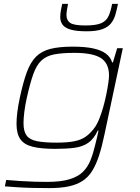

<svg xmlns="http://www.w3.org/2000/svg" viewBox="-20 -758 721 988"><path d="M232 210Q192 210 149 209Q106 208 68 205.5Q30 203 5 201L12 168Q47 171 84.5 173.5Q122 176 157.5 177Q193 178 222 178Q293 178 337.5 164.5Q382 151 407 126Q432 101 446 65.5Q460 30 470 -13Q475 -31 479 -49.5Q483 -68 487 -86H483Q463 -43 434 -23Q405 -3 363.5 2.5Q322 8 264 8Q191 8 147.5 -3Q104 -14 84.5 -42Q65 -70 65 -121Q65 -147 69 -180Q73 -213 82 -255Q99 -335 118 -386.5Q137 -438 165.5 -466.5Q194 -495 239.5 -506.5Q285 -518 355 -518Q417 -518 459 -509Q501 -500 525 -482Q549 -464 557 -437H561L583 -510H612L518 -68Q505 -5 490 41.5Q475 88 455 120.5Q435 153 405.5 172.5Q376 192 334 201Q292 210 232 210ZM271 -24Q327 -24 362 -31Q397 -38 420 -54Q443 -70 463 -96Q478 -115 490 -144.5Q502 -174 511.5 -208Q521 -242 527.5 -274.5Q534 -307 537.5 -332Q541 -357 541 -369Q541 -432 499.5 -459Q458 -486 363 -486Q299 -486 258.5 -478Q218 -470 193 -446.5Q168 -423 151.5 -377Q135 -331 118 -255Q109 -214 105 -181Q101 -148 101 -124Q101 -82 117 -60.5Q133 -39 170.5 -31.5Q208 -24 271 -24ZM426 -597Q372 -597 342.5 -606Q313 -615 301.5 -631.5Q290 -648 290 -670Q290 -686 293 -703Q296 -720 300 -738H330Q327 -721 324.5 -706.5Q322 -692 322 -681Q322 -653 341.5 -640Q361 -627 419 -627Q475 -627 501.5 -639Q528 -651 539 -676Q550 -701 557 -738H587Q581 -707 573.5 -681.5Q566 -656 550.5 -637Q535 -618 505.5 -607.5Q476 -597 426 -597Z"/></svg>

Font: Saira Expanded Thin
Style: Italic
Weight: 250
Width: 7
Italic angle: -12°
Designer: Hector Gatti with collaboration of the Omnibus-Type team
Foundry: Omnibus-Type
Version: Version 1.101